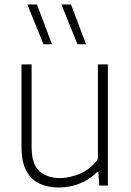

<svg xmlns="http://www.w3.org/2000/svg" viewBox="-20 -828 584 857"><path d="M243 9Q194.5 9 156.8 -8.2Q119 -25.5 97.5 -65.5Q76 -105.5 76 -172.5V-540.5H121V-173Q121 -94.5 156.2 -63.8Q191.5 -33 248 -33Q289 -33 336.2 -52.5Q383.5 -72 417 -117.5V-540.5H461.5V0H423L419 -61.5H415Q380 -26 335.2 -8.5Q290.5 9 243 9ZM326 -630.5 254 -808H297L364 -630.5ZM174 -630.5 102 -808H145L212 -630.5Z"/></svg>

Font: Encode Sans XLt
Style: Regular
Weight: 200
Designer: Multiple Designers
Foundry: Impallari Type
Version: Version 3.002; ttfautohint (v1.8.3) -l 8 -r 50 -G 200 -x 14 